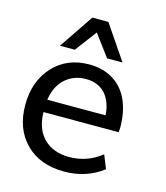

<svg xmlns="http://www.w3.org/2000/svg" viewBox="-111 -818 791 915"><g transform="rotate(15 284.5 -361.0)"><path d="M125 -299.3C131.3 -343.8 148.4 -378.9 175.8 -404.3C203.6 -429.7 237.8 -442.4 278.8 -442.4C356.9 -442.4 406.2 -391.1 412.6 -299.3ZM290 10.7C363.8 10.7 427.2 -10.3 481 -51.8L454.1 -118.2C407.7 -81.1 355 -62.5 294.9 -62.5C243.7 -62.5 202.1 -77.6 170.9 -107.9C139.6 -138.7 123.5 -181.6 122.6 -237.8H493.7C494.6 -247.6 495.1 -255.4 495.1 -261.7C495.1 -311 486.8 -354.5 470.7 -392.1C439 -466.8 370.1 -513.7 276.4 -513.7C202.1 -513.7 142.6 -488.8 97.2 -439C52.2 -389.6 29.8 -326.2 29.8 -249C29.8 -170.4 53.2 -107.4 100.1 -60.1C147 -12.7 210.4 10.7 290 10.7ZM189.9 -563.5 270 -669.9 349.1 -563.5H425.3L310.1 -732.9H231L116.7 -563.5Z"/></g></svg>

Font: Ride
Style: Regular
Weight: 400
Version: Version 3.000